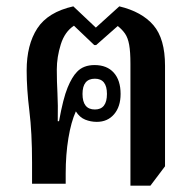

<svg xmlns="http://www.w3.org/2000/svg" viewBox="-20 -579 608 605"><path d="M391 6V-378Q391 -416 387 -438Q383 -460 374 -473Q365 -486 351 -497L283 -437H277L213 -498Q184 -479 171.5 -439Q159 -399 159 -360Q159 -322 161 -286Q163 -250 162 -197H166Q179 -269 193 -303Q207 -337 223 -353Q243 -374 278 -374Q317 -374 338.5 -350Q360 -326 360 -283Q360 -243 339.5 -219Q319 -195 285 -195Q266 -195 248.5 -202Q231 -209 219 -228Q204 -195 195.5 -143.5Q187 -92 187 -32V0H81V-67Q81 -161 72.5 -230Q64 -299 64 -357Q64 -438 97.5 -489.5Q131 -541 211 -559L282 -492L356 -559Q427 -542 463.5 -499.5Q500 -457 500 -372V-55L454 6ZM279 -234Q317 -234 317 -283Q317 -331 279 -331Q240 -331 240 -283Q240 -234 279 -234Z"/></svg>

Font: Noto Serif Thai Condensed SemiBold
Style: Regular
Weight: 600
Width: 3
Designer: Monotype Design Team
Foundry: Monotype Imaging Inc.
Version: Version 2.002; ttfautohint (v1.8.4.7-5d5b)